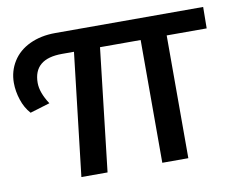

<svg xmlns="http://www.w3.org/2000/svg" viewBox="-72 -613 858 695"><g transform="rotate(-10 357.5 -265.0)"><path d="M-7.8 -377.9Q-7.8 -420.9 14.2 -456.1Q36.1 -491.2 77.1 -510.5Q118.2 -529.8 170.9 -529.8H714.8L713.9 -451.2H566.9V0H471.2V-451.2H321.8L270 0H173.8L226.1 -451.2H182.1Q77.1 -451.2 77.1 -362.8Q77.1 -327.6 106 -283.2L33.2 -261.2Q13.2 -283.2 2.7 -315.2Q-7.8 -347.2 -7.8 -377.9Z"/></g></svg>

Font: Montserrat Medium
Style: Regular
Weight: 500
Designer: Julieta Ulanovsky
Foundry: Julieta Ulanovsky
Version: Version 7.200